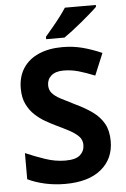

<svg xmlns="http://www.w3.org/2000/svg" viewBox="-62 -978 675 1032"><g transform="rotate(-5 275.5 -462.0)"><path d="M511 -198Q511 -103 442.5 -46.5Q374 10 248 10Q193 10 141.5 -1Q90 -12 46 -33V-174Q97 -152 151.5 -133.5Q206 -115 260 -115Q316 -115 339.5 -136.5Q363 -158 363 -191Q363 -218 344.5 -237Q326 -256 295 -272.5Q264 -289 224 -308Q199 -320 170 -336.5Q141 -353 114.5 -377.5Q88 -402 71 -437Q54 -472 54 -521Q54 -585 83.5 -630.5Q113 -676 167.5 -700Q222 -724 296 -724Q352 -724 402.5 -711Q453 -698 508 -674L459 -556Q410 -576 371 -587Q332 -598 291 -598Q248 -598 225 -578Q202 -558 202 -526Q202 -501 217 -483.5Q232 -466 262 -450Q292 -434 337 -412Q392 -386 430.5 -358Q469 -330 490 -292Q511 -254 511 -198ZM495 -924Q481 -910 458 -890Q435 -870 408.5 -848Q382 -826 356.5 -806.5Q331 -787 312 -774H213V-787Q229 -806 250.5 -831.5Q272 -857 293 -884.5Q314 -912 328 -934H495Z"/></g></svg>

Font: Noto Sans NKo Unjoined
Style: Bold
Weight: 700
Designer: Monotype Design Team
Foundry: Monotype Imaging Inc.
Version: Version 2.004